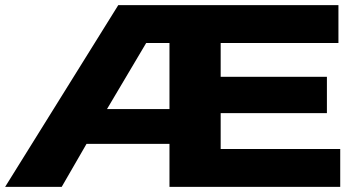

<svg xmlns="http://www.w3.org/2000/svg" viewBox="-43 -730 1387 750"><path d="M-23 0 419 -710H1279V-562H819V-430H1234V-288H819V-148H1286V0H619V-168H295L198 0ZM375 -304H619V-562H528Z"/></svg>

Font: Special Gothic Extended Bold
Style: Regular
Weight: 700
Width: 7
Designer: Alistair McCready
Foundry: Monolith
Version: Version 1.000; ttfautohint (v1.8.4.7-5d5b)